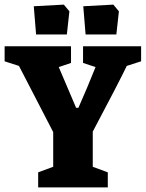

<svg xmlns="http://www.w3.org/2000/svg" viewBox="-25 -810 630 830"><path d="M140 -65 205 -89V-239L57 -525L-5 -545V-610H282V-538L229 -520Q296 -362 304 -344H314Q330 -380 350.5 -428.5Q371 -477 388 -520L334 -538V-610H585V-545L523 -525Q490 -456 376 -241V-89L441 -65V0H140ZM131 -661 121 -783 251 -790 275 -761 264 -661ZM345 -661 335 -783 465 -790 489 -761 478 -661Z"/></svg>

Font: Grenze ExtraBold
Style: Regular
Weight: 800
Designer: Renata Polastri
Foundry: Omnibus-Type
Version: Version 1.002; ttfautohint (v1.8)